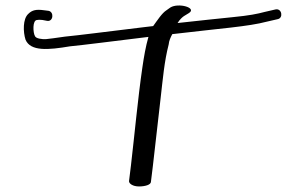

<svg xmlns="http://www.w3.org/2000/svg" viewBox="-20 -676 1051 692"><path d="M72 -533C90 -490 155 -496 232 -509C283 -514 376 -526 515 -543C505 -508 499 -473 493 -432C477 -322 465 -191 452 -80L445 -23C445 -14 459 -4 481 -4C503 -4 524 -10 524 -21L531 -78C539 -154 551 -247 559 -323C567 -392 572 -454 588 -516C589 -529 595 -542 601 -553C777 -574 874 -580 942 -598L981 -607C1002 -611 996 -647 973 -642L934 -633C908 -626 879 -620 817 -614C768 -609 701 -602 620 -593C628 -606 637 -614 643 -618L661 -629C691 -648 623 -667 594 -649L580 -639C564 -629 548 -604 532 -582L498 -578C358 -561 265 -549 214 -544C178 -539 159 -536 146 -535C132 -534 109 -537 106 -546C99 -557 96 -604 114 -604C118 -605 124 -605 133 -604L149 -601C172 -596 176 -633 155 -637L139 -639C111 -643 96 -640 82 -626C62 -608 63 -561 72 -533Z"/></svg>

Font: Stray Cat
Style: UltExt
Weight: 400
Version: Version 1.0